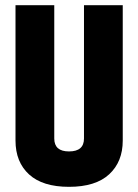

<svg xmlns="http://www.w3.org/2000/svg" viewBox="-20 -713 535 743"><path d="M305 -693H455V-169Q455 -87 402.5 -38.5Q350 10 247 10Q145 10 92.5 -38Q40 -86 40 -169V-693H190V-177Q190 -127 247 -127Q305 -127 305 -177Z"/></svg>

Font: Khand Black
Style: Regular
Weight: 900
Designer: Sanchit Sawaria and Jyotish Sonowal (Devanagari), Satya Rajpurohit (Latin)
Foundry: Indian Type Foundry
Version: Version 2.000;PS 1.0;hotconv 1.0.79;makeotf.lib2.5.61930